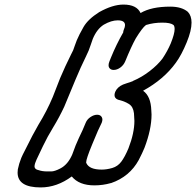

<svg xmlns="http://www.w3.org/2000/svg" viewBox="-20 -820 858 840"><path d="M204 -70Q219 -70 244 -83Q277 -100 296 -144L311 -184Q324 -215 341 -250L355 -283Q361 -298 376 -308Q391 -318 405 -318Q419 -318 425 -308Q428 -303 428 -297Q428 -291 425 -283Q419 -269 408 -247Q396 -220 384 -190Q357 -125 357 -110Q357 -107 358 -106Q371 -78 425 -78Q447 -78 471 -85Q495 -92 510.5 -112.5Q526 -133 542 -171Q568 -238 568 -291Q568 -300 567 -308V-309Q567 -342 553 -357.5Q539 -373 496 -384Q481 -390 481 -404Q481 -410 484 -418Q493 -439 518 -450L535 -456Q549 -460 561 -465Q562 -465 562 -466Q600 -482 635 -509Q670 -536 691 -564Q713 -597 727 -630Q744 -672 744 -693Q744 -705 739 -711H738Q726 -721 690 -721Q653 -721 620 -711L618 -710Q603 -699 574 -652Q555 -618 528 -552Q521 -535 506.5 -524.5Q492 -514 477 -514Q463 -514 457 -525Q455 -529 455 -535Q455 -542 459 -552L465 -567Q489 -626 519 -678Q519 -684 522 -691Q527 -702 527 -710Q527 -731 495 -731Q467 -731 434 -712Q404 -693 386 -650Q381 -637 377 -624Q373 -611 368 -599L357 -575Q332 -524 310 -471L261 -353Q239 -306 213 -263.5Q187 -221 168 -181L140 -122Q132 -105 131 -93V-92Q131 -80 147 -76H148Q164 -70 187 -70ZM158 0Q57 0 57 -65Q57 -72 58 -79Q63 -104 73 -129Q80 -145 88 -160Q125 -235 148 -274Q185 -334 211 -396L243 -478Q265 -530 291 -582L300 -600Q304 -610 307.5 -621Q311 -632 316 -644Q326 -668 345.5 -702Q365 -736 414 -767Q473 -800 520 -800Q578 -800 595 -763Q642 -791 725 -791Q775 -791 802 -768Q818 -751 818 -721Q818 -686 797 -635Q774 -579 749 -545Q697 -473 606 -423Q640 -399 642 -337Q643 -328 643 -319Q643 -254 612 -173Q603 -151 587 -120Q547 -47 466 -19H465Q430 -9 393 -9Q326 -9 294 -48Q229 0 158 0Z"/></svg>

Font: Bubblez Graffiti
Style: Italic
Weight: 400
Italic angle: -22.5°
Designer: GGBotNet
Foundry: GGBotNet
Version: 1.00